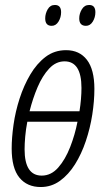

<svg xmlns="http://www.w3.org/2000/svg" viewBox="-20 -743 426 773"><path d="M144 10Q89 10 58 -28Q27 -66 27 -145Q27 -188 34.5 -241Q42 -294 59 -346.5Q76 -399 102 -443Q128 -487 163.5 -514Q199 -541 246 -541Q300 -541 330 -502Q360 -463 360 -385Q360 -336 351.5 -281.5Q343 -227 325.5 -175Q308 -123 282 -81.5Q256 -40 221.5 -15Q187 10 144 10ZM300 -295Q304 -320 306 -344Q308 -368 308 -389Q308 -496 240 -496Q205 -496 178 -467Q151 -438 131.5 -392.5Q112 -347 99 -295ZM148 -36Q186 -36 214.5 -68.5Q243 -101 262.5 -151Q282 -201 292 -253H90Q84 -222 81.5 -193Q79 -164 79 -142Q79 -36 148 -36ZM326 -639Q299 -639 299 -669Q299 -688 309.5 -705.5Q320 -723 339 -723Q364 -723 364 -694Q364 -673 353.5 -656Q343 -639 326 -639ZM188 -639Q162 -639 162 -669Q162 -688 172 -705.5Q182 -723 201 -723Q226 -723 226 -694Q226 -673 215.5 -656Q205 -639 188 -639Z"/></svg>

Font: Noto Sans ExtraCondensed Light
Style: Italic
Weight: 300
Width: 2
Italic angle: -12°
Designer: Monotype Design Team
Foundry: Monotype Imaging Inc.
Version: Version 2.013; ttfautohint (v1.8.4.7-5d5b)